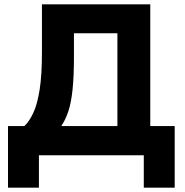

<svg xmlns="http://www.w3.org/2000/svg" viewBox="-20 -718 855 888"><path d="M17 150V-135H93Q116 -157 134.5 -197Q153 -237 163.5 -304.5Q174 -372 174 -476V-698H675V-135H788V150H645V0H160V150ZM265 -135H523V-564H322V-455Q322 -364 315.5 -303Q309 -242 296 -203Q283 -164 265 -138Z"/></svg>

Font: IBM Plex Sans Var
Style: Regular
Weight: 400
Designer: Mike Abbink, Paul van der Laan, Pieter van Rosmalen
Foundry: Bold Monday
Version: Version 3.000